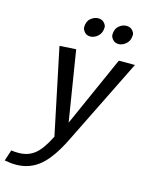

<svg xmlns="http://www.w3.org/2000/svg" viewBox="-218 -790 837 1083"><g transform="rotate(15 201.0 -248.0)"><path d="M-20 143Q35 143 74 112Q113 81 152 2L47 -500L143 -506L209 -95L392 -506H486L241 -10Q184 108 124 159.5Q64 211 -18 211Q-50 211 -84 204L-63 140Q-47 143 -20 143ZM266 -668Q266 -634 245 -615Q224 -596 201 -596Q178 -596 166 -611Q154 -626 154 -637Q154 -672 175 -689.5Q196 -707 218.5 -707Q241 -707 253.5 -693Q266 -679 266 -668ZM431 -668Q431 -634 410 -615Q389 -596 366 -596Q343 -596 331 -611Q319 -626 319 -637Q319 -672 339.5 -689.5Q360 -707 383 -707Q406 -707 418.5 -693Q431 -679 431 -668Z"/></g></svg>

Font: Rambla
Style: Italic
Weight: 400
Italic angle: -12°
Designer: Martin Sommaruga
Foundry: Martin Sommaruga
Version: Version 1.001